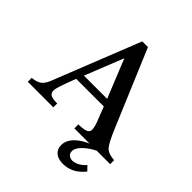

<svg xmlns="http://www.w3.org/2000/svg" viewBox="-256 -883 1264 1264"><g transform="rotate(45 375.5 -251.0)"><path d="M492 -159 461 -239H204Q152 -108 152 -80Q152 -55 170 -45.5Q188 -36 230 -36V0H-8V-36Q35 -41 57 -56.5Q79 -72 95 -111L337 -721H390L615 -187Q656 -89 680 -64.5Q704 -40 759 -37V0H426V-37Q474 -38 494.5 -46.5Q515 -55 515 -76Q515 -105 492 -159ZM332 -559 225 -290H441ZM657 110 687 141Q625 219 537 219Q493 219 467.5 198Q442 177 442 139Q442 95 480 56.5Q518 18 587 -8H640V-3Q589 21 554.5 54.5Q520 88 520 116Q520 137 533 148.5Q546 160 567 160Q587 160 612 147Q637 134 657 110Z"/></g></svg>

Font: Kolar Light
Style: Regular
Weight: 300
Designer: Ramakrishna Saiteja (Kannada); Shiva Nallaperumal (Latin)
Foundry: Indian Type Foundry
Version: Version 1.001;PS 1.0;hotconv 1.0.88;makeotf.lib2.5.647800